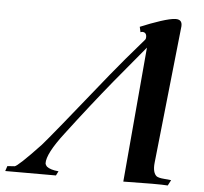

<svg xmlns="http://www.w3.org/2000/svg" viewBox="-90 -739 840 792"><g transform="rotate(5 330.0 -342.5)"><path d="M615 -25C600 -26 590 -29 585 -32C573 -41 568 -60 571 -88L632 -658C633 -677 625 -686 606 -686C579 -686 516 -664 461 -641L466 -619C469 -620 471 -621 473 -621C485 -621 491 -614 491 -601C491 -596 490 -592 487 -589C433 -527 389 -475 355 -433C205 -246 120 -142 101 -121C40 -56 5 -24 -3 -23L-33 -21L-40 0H170L179 -18C156 -20 140 -25 130 -33C127 -36 124 -41 123 -46C122 -72 144 -115 191 -176C257 -263 317 -339 371 -405L498 -558L449 1C546 -1 607 -1 633 1L645 -22Z"/></g></svg>

Font: GFS Pyrsos
Style: Regular
Weight: 400
Designer: George Matthiopoulos
Foundry: George Matthiopoulos
Version: Version 1.0